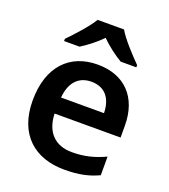

<svg xmlns="http://www.w3.org/2000/svg" viewBox="-141 -868 863 979"><g transform="rotate(20 290.5 -378.0)"><path d="M363 -766H220C193 -721 133 -656 96 -618V-606H180C215 -628 255 -658 290 -694C325 -658 368 -627 403 -606H488V-618C451 -655 389 -721 363 -766ZM299 -552C149 -552 49 -452 49 -267C49 -82 161 10 320 10C400 10 452 -2 506 -27V-128C447 -101 396 -87 326 -87C234 -87 180 -144 177 -242H535V-306C535 -461 445 -552 299 -552ZM299 -459C376 -459 412 -405 413 -330H180C187 -415 231 -459 299 -459Z"/></g></svg>

Font: Noto Sans Telugu SemiBold
Style: Regular
Weight: 600
Designer: Jelle Bosma - Monotype Design Team
Foundry: Monotype Imaging Inc.
Version: Version 2.005